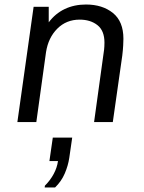

<svg xmlns="http://www.w3.org/2000/svg" viewBox="-20 -541 640 851"><path d="M57 0 129 -511H196V-442Q225 -481 267 -501Q309 -521 361 -521Q434 -521 480.5 -483.5Q527 -446 527 -369Q527 -359 526 -339.5Q525 -320 522 -295L480 0H397L439 -304Q442 -322 442.5 -335Q443 -348 443 -352Q443 -405 412 -429.5Q381 -454 333 -454Q274 -454 234 -414Q194 -374 184 -310L141 0ZM178 290 179 282Q203 258 218 230Q233 202 237 173H199L214 69H300L287 159Q282 193 267 228Q252 263 224 290Z"/></svg>

Font: Chivo Mono Medium Light
Style: Italic
Weight: 300
Italic angle: -8.05°
Monospace: yes
Version: Version 1.008